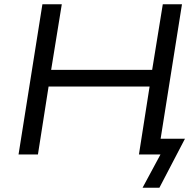

<svg xmlns="http://www.w3.org/2000/svg" viewBox="-20 -725 922 901"><path d="M649 156 733 0H635L647 -74H848L728 156ZM67 0 179 -705H270L220 -397H694L744 -705H834L722 0H632L682 -319H208L158 0Z"/></svg>

Font: Nunito Sans 10pt SemiExpanded
Style: Italic
Weight: 400
Width: 6
Italic angle: -9°
Designer: Vernon Adams
Foundry: Vernon Adams
Version: Version 3.101;gftools[0.9.27]